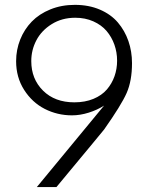

<svg xmlns="http://www.w3.org/2000/svg" viewBox="-20 -759 598 779"><path d="M129.4 0 402.3 -330.6Q375 -313 340.1 -302Q305.2 -291 272 -291Q212.9 -291 161.6 -317.1Q110.4 -343.3 77.9 -394.3Q45.4 -445.3 45.4 -510.7Q45.4 -557.1 62 -598.6Q78.6 -640.1 108.9 -671.4Q139.2 -702.6 184.3 -720.9Q229.5 -739.3 283.7 -739.3Q340.3 -739.3 385.3 -720Q430.2 -700.7 458.3 -667.7Q486.3 -634.8 501 -592.5Q515.6 -550.3 515.6 -502.9Q515.6 -431.2 493.9 -381.8Q472.2 -332.5 402.3 -233.4L354 -174.8Q305.7 -116.7 257.3 -58.3Q209 0 209 0ZM281.7 -343.8Q325.2 -343.8 359.1 -357.9Q393.1 -372.1 413.6 -396Q434.1 -419.9 444.6 -449.7Q455.1 -479.5 455.1 -512.7Q455.1 -546.9 444.1 -577.9Q433.1 -608.9 412.4 -633.3Q391.6 -657.7 358.6 -672.4Q325.7 -687 285.2 -687Q231.4 -687 189.9 -661.1Q148.4 -635.3 127.7 -595.7Q106.9 -556.2 106.9 -511.2Q106.9 -438.5 154.8 -391.1Q202.6 -343.8 281.7 -343.8Z"/></svg>

Font: Oxygen Light
Style: Regular
Weight: 300
Designer: vernon adams
Foundry: Vernon Adams
Version: Version Release 0.2.3 webfont; ttfautohint (v0.93.3-1d66) -l